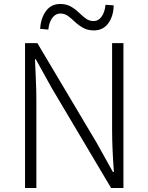

<svg xmlns="http://www.w3.org/2000/svg" viewBox="-20 -946 747 966"><path d="M106 0V-729H168L466 -228L548 -81H553Q549 -135 546.5 -189.5Q544 -244 544 -297V-729H601V0H539L241 -502L160 -648H156Q158 -595 160.5 -543Q163 -491 163 -437V0ZM452 -793Q421 -793 398 -806Q375 -819 357.5 -835.5Q340 -852 323 -865Q306 -878 283 -878Q260 -878 243.5 -856.5Q227 -835 223 -797L182 -801Q185 -854 211 -890Q237 -926 283 -926Q314 -926 336.5 -913Q359 -900 376.5 -883Q394 -866 411.5 -853Q429 -840 451 -840Q475 -840 491 -862Q507 -884 511 -922L552 -919Q551 -865 525 -829Q499 -793 452 -793Z"/></svg>

Font: Noto Sans TC Thin Light
Style: Regular
Weight: 300
Version: Version 2.004-H2;hotconv 1.0.118;makeotfexe 2.5.65603